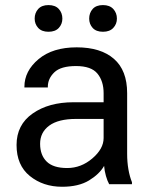

<svg xmlns="http://www.w3.org/2000/svg" viewBox="-20 -711 580 741"><path d="M43.9 -151.4Q43.9 -229.5 106 -272.9Q168 -316.4 263.7 -316.4H379.9V-351.6Q379.9 -397.9 356 -427Q332 -456.1 273.4 -456.1Q214.8 -456.1 189.7 -431.9Q164.6 -407.7 164.6 -376V-373.5H74.2V-376Q74.2 -437 128.7 -482.7Q183.1 -528.3 275.9 -528.3Q368.7 -528.3 419.7 -483.9Q470.7 -439.5 470.7 -351.6V-117.2Q470.7 -85.4 475.6 -57.4Q480.5 -29.3 489.3 -7.8V0H401.4Q394.5 -12.2 388.9 -31.7Q383.3 -51.3 381.8 -70.8Q363.8 -39.1 323.5 -14.6Q283.2 9.8 219.7 9.8Q146.5 9.8 95.2 -31.7Q43.9 -73.2 43.9 -151.4ZM134.8 -156.2Q134.8 -112.3 160.2 -87.4Q185.5 -62.5 239.3 -62.5Q293 -62.5 336.4 -99.6Q379.9 -136.7 379.9 -178.2V-252H273.4Q205.1 -252 169.9 -226.1Q134.8 -200.2 134.8 -156.2ZM113.8 -639.2Q113.8 -661.1 127.4 -676.3Q141.1 -691.4 167 -691.4Q193.4 -691.4 207 -676.3Q220.7 -661.1 220.7 -639.2Q220.7 -618.2 207 -603.3Q193.4 -588.4 167 -588.4Q141.1 -588.4 127.4 -603.3Q113.8 -618.2 113.8 -639.2ZM324.2 -639.2Q324.2 -661.1 337.6 -676.3Q351.1 -691.4 377.4 -691.4Q403.3 -691.4 417.2 -676.3Q431.2 -661.1 431.2 -639.2Q431.2 -618.2 417.2 -603.3Q403.3 -588.4 377.4 -588.4Q351.1 -588.4 337.6 -603.3Q324.2 -618.2 324.2 -639.2Z"/></svg>

Font: RobotoFlex
Style: Regular
Weight: 400
Designer: Berlow after Robertson
Foundry: Google
Version: Version 2.136